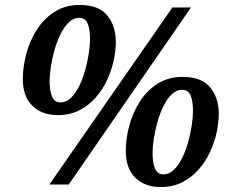

<svg xmlns="http://www.w3.org/2000/svg" viewBox="-20 -744 936 774"><path d="M179 0 675 -714H750L257 0ZM213 -280Q149 -280 110.5 -317.5Q72 -355 72 -426Q72 -473 85.5 -525Q99 -577 127 -622Q155 -667 198.5 -695.5Q242 -724 302 -724Q378 -724 412.5 -681.5Q447 -639 447 -575Q447 -541 438.5 -501Q430 -461 412 -422Q394 -383 366 -351Q338 -319 300 -299.5Q262 -280 213 -280ZM224 -331Q247 -331 266 -349.5Q285 -368 299.5 -397.5Q314 -427 323.5 -461.5Q333 -496 338 -529Q343 -562 343 -586Q343 -626 333.5 -649Q324 -672 299 -672Q276 -672 257 -653.5Q238 -635 223.5 -605.5Q209 -576 199.5 -541.5Q190 -507 185 -474.5Q180 -442 180 -418Q180 -378 190 -354.5Q200 -331 224 -331ZM628 10Q564 10 525.5 -27.5Q487 -65 487 -136Q487 -183 500.5 -235Q514 -287 542 -332Q570 -377 613.5 -405.5Q657 -434 717 -434Q793 -434 827.5 -391.5Q862 -349 862 -285Q862 -251 853.5 -211Q845 -171 827 -132Q809 -93 781 -61Q753 -29 715 -9.5Q677 10 628 10ZM639 -41Q662 -41 681 -59.5Q700 -78 714.5 -107.5Q729 -137 738.5 -171.5Q748 -206 753 -239Q758 -272 758 -296Q758 -336 748.5 -359Q739 -382 714 -382Q691 -382 672 -363.5Q653 -345 638.5 -315.5Q624 -286 614.5 -251.5Q605 -217 600 -184.5Q595 -152 595 -128Q595 -88 605 -64.5Q615 -41 639 -41Z"/></svg>

Font: NotoSerifTamilSlanted
Style: Italic
Weight: 400
Italic angle: -12°
Designer: Indian Type Foundry, Tom Grace, and the Monotype Design Team
Foundry: Monotype Imaging Inc.
Version: Version 2.001